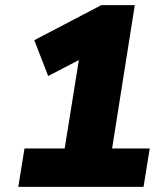

<svg xmlns="http://www.w3.org/2000/svg" viewBox="-20 -725 640 745"><path d="M51 0 75 -149H231L286 -492L167 -430L113 -569L373 -705H503L415 -149H561L537 0Z"/></svg>

Font: Nunito Sans Black
Style: Italic
Weight: 900
Italic angle: -9°
Designer: Vernon Adams
Foundry: Vernon Adams
Version: Version 3.006; ttfautohint (v1.8.3)